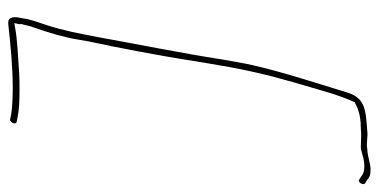

<svg xmlns="http://www.w3.org/2000/svg" viewBox="-254 -562 950 482"><g transform="rotate(90 221.0 -321.0)"><path d="M144 -482C138 -456 134 -429 129 -402C113 -299 92 -197 73 -91C64 -45 57 -6 43 37C37 55 31 72 28 85C27 90 26 96 25 102C20 124 25 136 42 133H43C89 128 146 122 201 122C224 122 250 123 267 126L277 128C281 129 282 129 283 128C291 124 292 112 285 112L275 110C257 106 232 105 205 105C190 105 176 105 162 106C123 109 82 110 50 116L38 118L41 104L40 102L44 86C45 81 47 74 50 66C61 34 73 -3 79 -40C85 -79 94 -113 102 -157C107 -182 112 -209 117 -237C132 -317 142 -400 161 -484C176 -551 196 -615 213 -673C219 -693 228 -718 237 -737L240 -738C260 -749 281 -752 306 -752C320 -754 347 -751 354 -752C367 -755 386 -763 406 -760C409 -760 416 -758 420 -755L430 -748H431C435 -743 446 -755 441 -762L431 -768C426 -774 417 -776 411 -776H410C394 -778 377 -769 354 -768C340 -765 323 -770 309 -768C255 -764 226 -763 212 -717C189 -641 164 -567 144 -482Z"/></g></svg>

Font: Stray Cat
Style: ExLtCnObl
Weight: 200
Version: Version 1.0